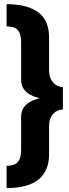

<svg xmlns="http://www.w3.org/2000/svg" viewBox="-20 -734 342 945"><path d="M12.5 191.5V82Q26.5 82 43.2 78.2Q60 74.5 72 57.8Q84 41 84 2V-158Q84 -187 97.2 -205.2Q110.5 -223.5 128.2 -233Q146 -242.5 160 -246.2Q174 -250 175.5 -251Q174 -251.5 160 -255Q146 -258.5 128.2 -268Q110.5 -277.5 97.2 -295.5Q84 -313.5 84 -343V-524Q84 -563.5 72 -580.2Q60 -597 43.2 -600.5Q26.5 -604 12.5 -604V-713.5Q111.5 -713.5 166.5 -674.8Q221.5 -636 221.5 -548V-391Q221.5 -359 232.5 -340.5Q243.5 -322 259.2 -313.8Q275 -305.5 289.5 -305.5V-195Q275 -195 259.2 -187.2Q243.5 -179.5 232.5 -161Q221.5 -142.5 221.5 -110.5V26Q221.5 106 170.5 148.8Q119.5 191.5 12.5 191.5Z"/></svg>

Font: Anybody Condensed ExtraBold
Style: Regular
Weight: 800
Width: 3
Designer: Tyler Finck
Foundry: Etcetera Type Company
Version: Version 1.010; ttfautohint (v1.8.3) -l 8 -r 50 -G 200 -x 14 